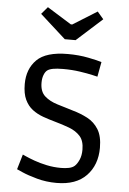

<svg xmlns="http://www.w3.org/2000/svg" viewBox="-56 -848 605 902"><g transform="rotate(5 246.0 -396.5)"><path d="M245 13Q196 13 152.5 1Q109 -11 82 -23Q55 -35 55 -35L76 -106Q76 -106 91.5 -99Q107 -92 133 -82.5Q159 -73 192 -66Q225 -59 260 -59Q280 -59 297 -62.5Q314 -66 324 -75Q335 -85 344 -105Q353 -125 353 -153Q353 -195 333 -217Q313 -239 281 -251Q249 -263 213 -273Q184 -281 156 -291Q128 -301 105.5 -318Q83 -335 69.5 -363.5Q56 -392 56 -437Q56 -508 99.5 -551.5Q143 -595 246 -595Q298 -595 343 -586Q388 -577 406 -571L393 -501Q393 -501 369.5 -506.5Q346 -512 309 -517.5Q272 -523 230 -523Q200 -523 182 -519.5Q164 -516 155 -509Q146 -502 140 -486.5Q134 -471 134 -450Q134 -408 157.5 -387Q181 -366 217.5 -355Q254 -344 293 -332Q329 -322 361.5 -305Q394 -288 414 -256Q434 -224 434 -169Q434 -88 385.5 -37.5Q337 13 245 13ZM225 -663 104 -772 133 -806 247 -735H254L368 -806L397 -772L276 -663Z"/></g></svg>

Font: Ruda
Style: Regular
Weight: 400
Designer: Mariela Monsalve and Angelina Sanchez
Foundry: Mariela Monsalve and Angelina Sanchez
Version: Version 2.000